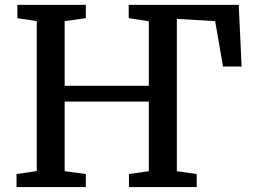

<svg xmlns="http://www.w3.org/2000/svg" viewBox="-20 -763 1040 783"><path d="M857.4 -676.8 701.2 -686V-64.9L782.2 -53.2V0H505.9V-53.2L586.9 -64.9V-348.6H243.7V-64.9L330.1 -53.2V0H47.4V-53.2L129.9 -65.4V-676.8L50.8 -689V-743.2H330.1V-689L243.7 -676.8V-413.1H586.9V-676.3L504.9 -689V-743.2H953.6L965.3 -491.7H889.6Z"/></svg>

Font: Merriweather
Style: Regular
Weight: 400
Designer: Eben Sorkin
Foundry: Eben Sorkin
Version: Version 1.584; ttfautohint (v1.8.1)